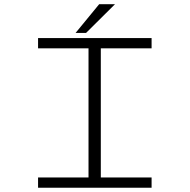

<svg xmlns="http://www.w3.org/2000/svg" viewBox="-20 -878 890 898"><path d="M333.5 -724 444 -858.5H518L382.5 -724ZM689 -652H451.5V-48H689V0H158V-48H394V-652H158V-700H689Z"/></svg>

Font: League Mono Wide UltraLight
Style: Regular
Weight: 200
Width: 8
Designer: Tyler Finck
Foundry: The League of Moveable Type / Tyler Finck
Version: Version 2.210